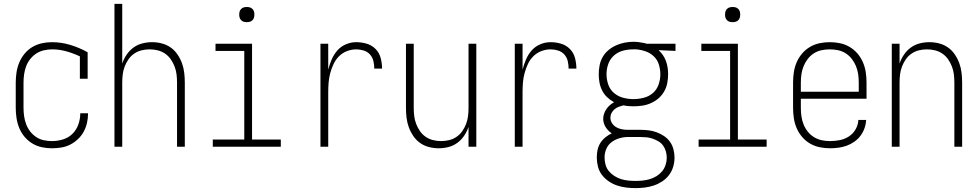

<svg xmlns="http://www.w3.org/2000/svg" viewBox="-20 -755 5040 988"><path d="M247 8Q221 8 195 2.5Q169 -3 146 -17Q123 -31 106 -51.5Q89 -72 79 -96.5Q69 -121 65 -147.5Q61 -174 61 -200V-330Q61 -356 65 -382.5Q69 -409 79 -433Q89 -457 106 -478Q123 -499 145.5 -512.5Q168 -526 194 -532Q220 -538 247 -538Q295 -538 341.5 -524Q388 -510 431 -486V-350H391V-465Q357 -481 321 -491Q285 -501 248 -501Q227 -501 205.5 -496Q184 -491 166.5 -479.5Q149 -468 135.5 -451Q122 -434 114.5 -414Q107 -394 104 -372.5Q101 -351 101 -330V-200Q101 -179 104 -157.5Q107 -136 114.5 -116Q122 -96 135 -79Q148 -62 166 -50Q184 -38 205 -33.5Q226 -29 247 -29Q276 -29 304 -37.5Q332 -46 352.5 -66Q373 -86 383 -114Q393 -142 393 -171Q393 -171 393 -171.5Q393 -172 393 -172H433Q433 -171 433 -171Q433 -171 433 -170Q433 -146 427.5 -122Q422 -98 410.5 -77Q399 -56 381 -39Q363 -22 341.5 -11Q320 0 296 4Q272 8 247 8Z M569 0V-735H609V-428Q617 -452 631.5 -473.5Q646 -495 666.5 -510Q687 -525 712 -531.5Q737 -538 763 -538Q788 -538 813 -531.5Q838 -525 858.5 -510.5Q879 -496 893.5 -474.5Q908 -453 916.5 -429.5Q925 -406 928 -380.5Q931 -355 931 -330V0H891V-330Q891 -351 888.5 -372Q886 -393 878.5 -412.5Q871 -432 859 -449.5Q847 -467 829.5 -479Q812 -491 791.5 -496Q771 -501 750 -501Q729 -501 708.5 -496Q688 -491 670.5 -479Q653 -467 641 -449.5Q629 -432 621.5 -412.5Q614 -393 611.5 -372Q609 -351 609 -330V0Z M1075 0V-37H1237V-493H1089V-530H1277V-37H1425V0ZM1250 -641Q1242 -641 1234.5 -643Q1227 -645 1221 -651Q1215 -657 1213 -664.5Q1211 -672 1211 -680Q1211 -688 1213 -695.5Q1215 -703 1221 -709Q1227 -715 1234.5 -717Q1242 -719 1250 -719Q1258 -719 1265.5 -717Q1273 -715 1279 -709Q1285 -703 1287 -695.5Q1289 -688 1289 -680Q1289 -672 1287 -664.5Q1285 -657 1279 -651Q1273 -645 1265.5 -643Q1258 -641 1250 -641Z M1629 0V-530H1669V-397Q1676 -424 1687 -449.5Q1698 -475 1716 -495.5Q1734 -516 1760 -527Q1786 -538 1813 -538Q1841 -538 1867.5 -530Q1894 -522 1913 -502.5Q1932 -483 1939 -456Q1946 -429 1946 -402H1906Q1906 -421 1901.5 -440.5Q1897 -460 1884 -474.5Q1871 -489 1852 -495Q1833 -501 1813 -501Q1789 -501 1765.5 -492Q1742 -483 1724.5 -465.5Q1707 -448 1696.5 -425.5Q1686 -403 1679.5 -379Q1673 -355 1671 -330.5Q1669 -306 1669 -281V0Z M2237 8Q2212 8 2187 1.5Q2162 -5 2141.5 -19.5Q2121 -34 2106.5 -55.5Q2092 -77 2083.5 -100.5Q2075 -124 2072 -149.5Q2069 -175 2069 -200V-530H2109V-200Q2109 -179 2111.5 -158Q2114 -137 2121.5 -117.5Q2129 -98 2141 -80.5Q2153 -63 2170.5 -51Q2188 -39 2208.5 -34Q2229 -29 2250 -29Q2271 -29 2291.5 -34Q2312 -39 2329.5 -51Q2347 -63 2359 -80.5Q2371 -98 2378.5 -117.5Q2386 -137 2388.5 -158Q2391 -179 2391 -200V-530H2431V0H2391V-102Q2383 -78 2368.5 -56.5Q2354 -35 2333.5 -20Q2313 -5 2288 1.5Q2263 8 2237 8Z M2629 0V-530H2669V-397Q2676 -424 2687 -449.5Q2698 -475 2716 -495.5Q2734 -516 2760 -527Q2786 -538 2813 -538Q2841 -538 2867.5 -530Q2894 -522 2913 -502.5Q2932 -483 2939 -456Q2946 -429 2946 -402H2906Q2906 -421 2901.5 -440.5Q2897 -460 2884 -474.5Q2871 -489 2852 -495Q2833 -501 2813 -501Q2789 -501 2765.5 -492Q2742 -483 2724.5 -465.5Q2707 -448 2696.5 -425.5Q2686 -403 2679.5 -379Q2673 -355 2671 -330.5Q2669 -306 2669 -281V0Z M3250 213Q3226 213 3202 210Q3178 207 3155.5 199.5Q3133 192 3112.5 178Q3092 164 3077.5 145Q3063 126 3057 102.5Q3051 79 3051 55Q3051 35 3055 16Q3059 -3 3069.5 -19.5Q3080 -36 3095.5 -48.5Q3111 -61 3128 -69Q3109 -81 3096.5 -101Q3084 -121 3084 -144Q3084 -157 3088.5 -170Q3093 -183 3100.5 -194Q3108 -205 3118.5 -214Q3129 -223 3140 -229Q3121 -239 3105 -254Q3089 -269 3079 -288.5Q3069 -308 3065 -329.5Q3061 -351 3061 -373Q3061 -396 3065.5 -419Q3070 -442 3081.5 -462Q3093 -482 3111 -497Q3129 -512 3150 -521.5Q3171 -531 3194 -535.5Q3217 -540 3240 -540Q3254 -540 3268.5 -538Q3283 -536 3298 -533L3306 -530H3456V-493L3369 -497Q3382 -485 3391.5 -471Q3401 -457 3407 -440.5Q3413 -424 3415.5 -407Q3418 -390 3418 -373Q3418 -350 3413.5 -327Q3409 -304 3397.5 -284Q3386 -264 3368.5 -249Q3351 -234 3330 -224.5Q3309 -215 3286 -211.5Q3263 -208 3240 -208Q3227 -208 3214 -209Q3201 -210 3188 -213Q3176 -210 3164 -205.5Q3152 -201 3142.5 -193Q3133 -185 3127 -173.5Q3121 -162 3121 -149Q3121 -134 3129.5 -121Q3138 -108 3151 -100.5Q3164 -93 3179 -90Q3194 -87 3209 -87Q3211 -87 3212.5 -87Q3214 -87 3216 -87Q3219 -87 3221.5 -87Q3224 -87 3226 -87H3274Q3295 -87 3316.5 -84.5Q3338 -82 3358.5 -74.5Q3379 -67 3397 -55Q3415 -43 3427.5 -25.5Q3440 -8 3445.5 13.5Q3451 35 3451 56Q3451 80 3444 103.5Q3437 127 3422.5 146Q3408 165 3387.5 178.5Q3367 192 3344.5 199.5Q3322 207 3298 210Q3274 213 3250 213ZM3240 -245Q3266 -245 3293 -252Q3320 -259 3340 -276.5Q3360 -294 3369 -320Q3378 -346 3378 -373Q3378 -398 3370.5 -422.5Q3363 -447 3345 -464.5Q3327 -482 3303 -490.5Q3279 -499 3254 -501H3240Q3239 -501 3238.5 -501Q3238 -501 3238 -501Q3211 -501 3185 -494Q3159 -487 3139 -469Q3119 -451 3110 -425.5Q3101 -400 3101 -373Q3101 -346 3110 -320Q3119 -294 3139.5 -276.5Q3160 -259 3186.5 -252Q3213 -245 3240 -245ZM3250 176Q3269 176 3288 174Q3307 172 3325 166.5Q3343 161 3359 151Q3375 141 3387 126.5Q3399 112 3405 93.5Q3411 75 3411 57Q3411 40 3406.5 24Q3402 8 3392.5 -5.5Q3383 -19 3368.5 -27.5Q3354 -36 3338.5 -41.5Q3323 -47 3306.5 -48.5Q3290 -50 3274 -50H3226Q3223 -50 3219.5 -50Q3216 -50 3212 -50Q3189 -50 3167 -43.5Q3145 -37 3127 -23.5Q3109 -10 3100 11Q3091 32 3091 55Q3091 74 3096 92.5Q3101 111 3113 125.5Q3125 140 3141.5 150.5Q3158 161 3175.5 166.5Q3193 172 3212 174Q3231 176 3250 176Z M3575 0V-37H3737V-493H3589V-530H3777V-37H3925V0ZM3750 -641Q3742 -641 3734.5 -643Q3727 -645 3721 -651Q3715 -657 3713 -664.5Q3711 -672 3711 -680Q3711 -688 3713 -695.5Q3715 -703 3721 -709Q3727 -715 3734.5 -717Q3742 -719 3750 -719Q3758 -719 3765.5 -717Q3773 -715 3779 -709Q3785 -703 3787 -695.5Q3789 -688 3789 -680Q3789 -672 3787 -664.5Q3785 -657 3779 -651Q3773 -645 3765.5 -643Q3758 -641 3750 -641Z M4251 8Q4224 8 4197.5 2.5Q4171 -3 4148 -16.5Q4125 -30 4107.5 -50.5Q4090 -71 4079.5 -95.5Q4069 -120 4065 -146.5Q4061 -173 4061 -200V-330Q4061 -357 4065 -383.5Q4069 -410 4079.5 -434.5Q4090 -459 4107.5 -479.5Q4125 -500 4148 -513.5Q4171 -527 4197 -532.5Q4223 -538 4250 -538Q4277 -538 4303 -532.5Q4329 -527 4352 -513.5Q4375 -500 4392.5 -479.5Q4410 -459 4420.5 -434.5Q4431 -410 4435 -383.5Q4439 -357 4439 -330V-247H4101V-200Q4101 -178 4104 -156.5Q4107 -135 4115 -115Q4123 -95 4136.5 -78Q4150 -61 4168.5 -49.5Q4187 -38 4208 -33.5Q4229 -29 4251 -29Q4276 -29 4301.5 -34Q4327 -39 4348.5 -53Q4370 -67 4383 -90Q4396 -113 4397 -138H4437Q4436 -116 4428.5 -95Q4421 -74 4408 -56.5Q4395 -39 4376.5 -26Q4358 -13 4337.5 -5.5Q4317 2 4295 5Q4273 8 4251 8ZM4399 -283V-330Q4399 -352 4396 -373Q4393 -394 4385 -414Q4377 -434 4363.5 -451.5Q4350 -469 4332 -480.5Q4314 -492 4293 -496.5Q4272 -501 4250 -501Q4228 -501 4207 -496.5Q4186 -492 4168 -480.5Q4150 -469 4136.5 -451.5Q4123 -434 4115 -414Q4107 -394 4104 -373Q4101 -352 4101 -330V-283Z M4569 0V-530H4609V-428Q4617 -452 4631.5 -473.5Q4646 -495 4666.5 -510Q4687 -525 4712 -531.5Q4737 -538 4763 -538Q4788 -538 4813 -531.5Q4838 -525 4858.5 -510.5Q4879 -496 4893.5 -474.5Q4908 -453 4916.5 -429.5Q4925 -406 4928 -380.5Q4931 -355 4931 -330V0H4891V-330Q4891 -351 4888.5 -372Q4886 -393 4878.5 -412.5Q4871 -432 4859 -449.5Q4847 -467 4829.5 -479Q4812 -491 4791.5 -496Q4771 -501 4750 -501Q4729 -501 4708.5 -496Q4688 -491 4670.5 -479Q4653 -467 4641 -449.5Q4629 -432 4621.5 -412.5Q4614 -393 4611.5 -372Q4609 -351 4609 -330V0Z"/></svg>

Font: iosevka_custom_sans_ss08 XLt
Style: Regular
Weight: 200
Designer: Belleve Invis
Foundry: Belleve Invis
Version: Version 10.3.0; ttfautohint (v1.8.3)